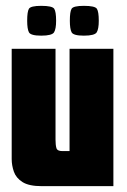

<svg xmlns="http://www.w3.org/2000/svg" viewBox="-20 -637 433 657"><path d="M123 0Q79 0 57 -14Q35 -28 27.5 -49.5Q20 -71 20 -93V-470H170V-159Q170 -141 173 -130.5Q176 -120 193 -120H218V-470H368V0ZM267 -515Q231 -515 225 -526.5Q219 -538 219 -566Q219 -597 225 -607Q231 -617 267 -617Q305 -617 311.5 -607Q318 -597 318 -566Q318 -538 311 -526.5Q304 -515 267 -515ZM121 -515Q85 -515 79 -526.5Q73 -538 73 -566Q73 -597 79 -607Q85 -617 121 -617Q159 -617 165.5 -607Q172 -597 172 -566Q172 -538 165 -526.5Q158 -515 121 -515Z"/></svg>

Font: Smooch Sans Black
Style: Regular
Weight: 900
Designer: Robert E. Leuschke
Foundry: Robert E. Leuschke
Version: Version 1.010; ttfautohint (v1.8.3)